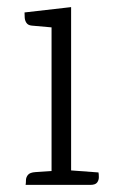

<svg xmlns="http://www.w3.org/2000/svg" viewBox="-20 -520 323 540"><path d="M180 -500V0H125V-443L69 -448Q59 -449 54.5 -455.5Q50 -462 49.5 -470.5Q49 -479 49 -485ZM176 -41 257 -35Q258 -30 258 -21.5Q258 -13 253 -6.5Q248 0 234 0H52Q53 -5 53 -13Q53 -21 58.5 -28Q64 -35 80 -36L125 -39Z"/></svg>

Font: Karma Variable Light
Style: Regular
Weight: 300
Designer: Joana Correia
Foundry: Indian Type Foundry
Version: Version 3.000